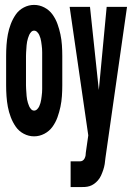

<svg xmlns="http://www.w3.org/2000/svg" viewBox="-20 -548 540 783"><path d="M119 8Q97 8 77 -2.5Q57 -13 44.5 -31Q32 -49 24 -70Q16 -91 12 -112.5Q8 -134 6.5 -156Q5 -178 5 -200V-320Q5 -342 6.5 -364Q8 -386 12 -407.5Q16 -429 24 -450Q32 -471 44.5 -489Q57 -507 77 -517.5Q97 -528 119 -528Q141 -528 161 -517.5Q181 -507 194 -489Q207 -471 214.5 -450Q222 -429 226.5 -407.5Q231 -386 232.5 -364Q234 -342 234 -320V-200Q234 -178 232.5 -156Q231 -134 226.5 -112.5Q222 -91 214.5 -70Q207 -49 194 -31Q181 -13 161 -2.5Q141 8 119 8ZM268 215V110H306Q312 110 317 107Q322 104 325 98Q328 92 329 86Q330 80 330 74L340 4L264 -520H347L383 -181L415 -520H498L410 96Q409 109 407 121Q405 133 401 145Q397 157 392 168Q387 179 379 188Q372 196 363.5 202Q355 208 345.5 211Q336 214 326 214.5Q316 215 306 215ZM119 -97Q126 -97 131.5 -102.5Q137 -108 140 -114.5Q143 -121 145 -128Q147 -135 148 -142Q149 -149 150 -156.5Q151 -164 151.5 -171Q152 -178 152 -185.5Q152 -193 152 -200V-320Q152 -327 152 -334.5Q152 -342 151.5 -349Q151 -356 150 -363.5Q149 -371 148 -378Q147 -385 145 -392Q143 -399 140 -405.5Q137 -412 131.5 -417.5Q126 -423 119 -423Q112 -423 107 -417.5Q102 -412 99 -405.5Q96 -399 94 -392Q92 -385 90.5 -378Q89 -371 88.5 -363.5Q88 -356 87.5 -349Q87 -342 86.5 -334.5Q86 -327 86 -320V-200Q86 -193 86.5 -185.5Q87 -178 87.5 -171Q88 -164 88.5 -156.5Q89 -149 90.5 -142Q92 -135 94 -128Q96 -121 99 -114.5Q102 -108 107 -102.5Q112 -97 119 -97Z"/></svg>

Font: Iosevka SS18 Extrabold
Style: Regular
Weight: 800
Monospace: yes
Designer: Belleve Invis
Foundry: Belleve Invis
Version: Version 25.1.1; ttfautohint (v1.8.4)